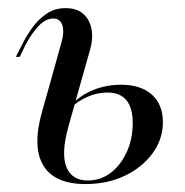

<svg xmlns="http://www.w3.org/2000/svg" viewBox="-20 -446 459 477"><path d="M95.2 -206.5 131.5 -336.3Q140.3 -365.3 135.1 -382.7Q129.8 -400 112.1 -400Q94.4 -400 77.4 -383.1Q60.5 -366.1 43.5 -334.7L29 -304.8H19.4L37.1 -339.5Q46 -357.3 60.1 -377Q74.2 -396.8 94.8 -411.3Q115.3 -425.8 142.7 -425.8Q170.2 -425.8 186.3 -412.1Q202.4 -398.4 207.3 -373.8Q212.1 -349.2 202.4 -317.7L171 -206.5ZM192.7 11.3Q115.3 11.3 87.5 -35.1Q59.7 -81.5 84.7 -169.4L95.2 -206.5H171L150 -131.5Q131.5 -65.3 144.8 -31.5Q158.1 2.4 198.4 2.4Q229.8 2.4 254.8 -16.5Q279.8 -35.5 294.8 -68.1Q309.7 -100.8 309.7 -140.3Q309.7 -216.1 246.8 -216.1Q221.8 -216.1 197.6 -205.6Q173.4 -195.2 155.6 -177.4L156.5 -184.7Q179.8 -209.7 212.1 -222.6Q244.4 -235.5 280.6 -235.5Q329.8 -235.5 357.3 -210.9Q384.7 -186.3 384.7 -142.7Q384.7 -100 358.9 -64.9Q333.1 -29.8 289.9 -9.3Q246.8 11.3 192.7 11.3Z"/></svg>

Font: Playfair 144pt SemiCondensed
Style: Italic
Weight: 400
Width: 4
Italic angle: -15.6°
Designer: Claus Eggers Sørensen
Foundry: Claus Eggers Sørensen
Version: Version 2.203